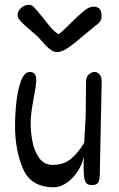

<svg xmlns="http://www.w3.org/2000/svg" viewBox="-20 -770 498 804"><path d="M122.1 -364.3Q115.2 -327.6 111.8 -302.7Q108.4 -277.8 108.4 -252.9Q108.4 -217.3 115.7 -178Q123 -138.7 143.6 -109.1Q164.1 -79.6 200.7 -79.6Q246.1 -79.6 276.1 -104Q306.2 -128.4 332.5 -171.9Q333.5 -184.6 337.9 -266.6L338.9 -291L340.3 -427.2Q340.3 -448.2 352.1 -458.5Q363.8 -468.8 376.5 -468.8Q387.7 -468.8 396.7 -458.5Q405.8 -448.2 405.8 -430.2L397.9 -41.5Q397.5 -14.2 390.6 -4.6Q383.8 4.9 366.7 4.9Q352.1 4.9 344.5 -0.2Q336.9 -5.4 333.5 -21.7Q330.1 -38.1 330.1 -72.8Q330.1 -97.7 331.1 -113.3Q322.8 -77.6 302.5 -48.3Q282.2 -19 256.3 -2.4Q230.5 14.2 205.6 14.2Q109.4 14.2 76.2 -63.7Q43 -141.6 43 -241.7Q43 -292.5 48.8 -344.5Q54.7 -396.5 68.6 -432.6Q82.5 -468.8 105 -468.8Q131.8 -468.8 131.8 -434.1Q131.8 -414.1 122.1 -364.3ZM405.3 -701.2Q405.3 -678.2 380.9 -663.6Q368.2 -653.3 339.8 -629.4Q293.9 -589.8 266.4 -570.8Q238.8 -551.8 218.8 -551.8Q206.5 -551.8 193.4 -561Q180.2 -570.3 171.6 -579.3Q163.1 -588.4 142.1 -612.3Q133.8 -621.1 112.8 -638.7Q85.4 -661.1 69.6 -677.7Q53.7 -694.3 53.7 -706.5Q53.7 -723.6 68.4 -736.8Q83 -750 103.5 -750Q112.8 -750 124.5 -737.5Q136.2 -725.1 159.7 -695.8Q181.2 -668 196 -651.4Q210.9 -634.8 225.6 -626.5Q238.8 -635.7 272.9 -669.9Q307.6 -705.1 330.6 -723.6Q353.5 -742.2 371.6 -742.2Q386.7 -742.2 396 -734.1Q405.3 -726.1 405.3 -701.2Z"/></svg>

Font: Dekko
Style: Regular
Weight: 400
Designer: Multiple
Foundry: Sorkin Type
Version: Version 2.001